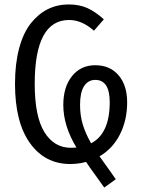

<svg xmlns="http://www.w3.org/2000/svg" viewBox="-20 -719 633 856"><path d="M546.9 -262.2Q546.9 -183.6 514.9 -120.1Q482.9 -56.6 423.8 -22Q488.3 67.9 496.1 80.1L444.8 117.2Q436.5 105 407 64.5Q377.4 23.9 363.8 2.9Q329.1 12.2 293 12.2Q180.2 12.2 113.5 -81.1Q46.9 -174.3 46.9 -345.2Q46.9 -435.1 65.4 -503.9Q84 -572.8 117.2 -614.7Q150.4 -656.7 192.9 -678Q235.4 -699.2 286.1 -699.2Q334 -699.2 369.9 -682.9Q405.8 -666.5 442.9 -632.8L398.9 -582Q345.2 -629.9 288.1 -629.9Q134.8 -629.9 134.8 -345.2Q134.8 -199.7 178 -129.9Q221.2 -60.1 295.9 -60.1Q313 -60.1 320.8 -61Q262.2 -158.2 262.2 -251Q262.2 -331.5 301.3 -379.9Q340.3 -428.2 404.8 -428.2Q470.2 -428.2 508.5 -383.5Q546.9 -338.9 546.9 -262.2ZM336.9 -252Q336.9 -203.1 349.4 -162.8Q361.8 -122.6 386.2 -80.1Q469.2 -123.5 469.2 -263.2Q469.2 -362.8 404.8 -362.8Q372.6 -362.8 354.7 -334.7Q336.9 -306.6 336.9 -252Z"/></svg>

Font: Fira Sans Compressed Book
Style: Regular
Weight: 350
Width: 1
Designer: Carrois Corporate & Edenspiekermann AG
Foundry: Carrois Corporate GbR & Edenspiekermann AG
Version: Version 4.203;PS 004.203;hotconv 1.0.88;makeotf.lib2.5.64775